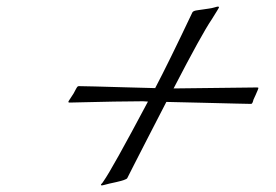

<svg xmlns="http://www.w3.org/2000/svg" viewBox="-20 -616 840 584"><path d="M508 -347Q739 -350 762 -350Q766 -350 766 -348Q766 -346 757 -326Q756 -324 754 -319.5Q752 -315 751 -313Q748 -300 744 -300H743Q736 -300 695.5 -301Q655 -302 593.5 -303.5Q532 -305 486 -306Q453 -242 428 -193.5Q403 -145 387 -113.5Q371 -82 367 -74Q364 -69 333 -62Q323 -60 312.5 -57.5Q302 -55 297 -53.5Q292 -52 290 -52Q287 -52 287 -54Q287 -55 288.5 -56.5Q290 -58 292 -60.5Q294 -63 295 -65Q320 -100 430 -307Q420 -308 415 -308Q380 -308 326.5 -307Q273 -306 235 -305Q197 -304 192 -304Q188 -304 188 -306Q188 -308 191 -312Q196 -319 204 -332Q206 -336 208.5 -340.5Q211 -345 212 -347Q213 -349 214.5 -351Q216 -353 217 -353.5Q218 -354 220 -354Q233 -354 269.5 -353Q306 -352 358.5 -350.5Q411 -349 452 -348Q492 -424 565 -578Q566 -580 568.5 -581.5Q571 -583 575.5 -584Q580 -585 585 -585.5Q590 -586 599 -587.5Q608 -589 616 -590Q624 -591 632.5 -593.5Q641 -596 643 -596Q646 -596 646 -593Q646 -592 624 -557Q594 -513 508 -347Z"/></svg>

Font: Miama Nueva
Style: Medium
Weight: 400
Italic angle: -28°
Version: Version 1.0